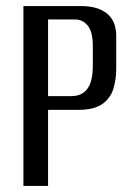

<svg xmlns="http://www.w3.org/2000/svg" viewBox="-20 -611 429 631"><path d="M57 0V-591H248Q301 -591 331.5 -566.5Q362 -542 362 -492V-385Q362 -350 352.5 -319Q343 -288 316 -269Q289 -250 238 -250H138V0ZM138 -295H213Q249 -295 267 -319Q285 -343 285 -395V-461Q285 -506 268.5 -526.5Q252 -547 227 -547H138Z"/></svg>

Font: Alumni Sans Thin Medium
Style: Regular
Weight: 500
Version: Version 1.018